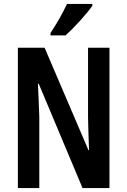

<svg xmlns="http://www.w3.org/2000/svg" viewBox="-20 -957 647 977"><path d="M450 -928V-937H321C300 -893 273 -843 237 -789V-777H314C358 -817 424 -889 450 -928ZM537 0V-714H428V-360C429 -314 430 -273 433 -193H430L207 -714H71V0H180V-362C178 -407 177 -453 173 -531H177L400 0Z"/></svg>

Font: Noto Sans Sinhala UI ExtraCondensed SemiBold
Style: Regular
Weight: 600
Width: 2
Designer: Jelle Bosma - Monotype Design Team
Foundry: Monotype Imaging Inc.
Version: Version 2.006